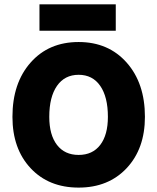

<svg xmlns="http://www.w3.org/2000/svg" viewBox="-20 -853 722 881"><path d="M161.1 -833H511.2V-711.9H161.1ZM37.1 -316.9Q37.1 -471.7 120.4 -565.9Q203.6 -660.2 340.8 -660.2Q477.5 -660.2 561.3 -565.7Q645 -471.2 645 -316.9Q645 -170.9 561.3 -81.5Q477.5 7.8 340.8 7.8Q203.6 7.8 120.4 -81.3Q37.1 -170.4 37.1 -316.9ZM475.1 -316.9Q475.1 -408.2 439.9 -459Q404.8 -509.8 340.8 -509.8Q276.9 -509.8 241.5 -459Q206.1 -408.2 206.1 -316.9Q206.1 -233.9 241.5 -188Q276.9 -142.1 340.8 -142.1Q404.8 -142.1 439.9 -188Q475.1 -233.9 475.1 -316.9Z"/></svg>

Font: Overused Grotesk ExtraBold
Style: Regular
Weight: 800
Version: Version 0.002